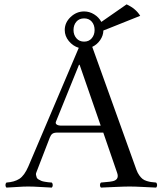

<svg xmlns="http://www.w3.org/2000/svg" viewBox="-20 -851 739 876"><path d="M260.7 -277.8H439.5L343.3 -555.2H340.3L235.4 -296.4Q231.9 -288.1 238.5 -283Q245.1 -277.8 260.7 -277.8ZM147.5 -68.8Q143.1 -60.1 144.3 -53Q145.5 -45.9 147.5 -41Q149.4 -36.1 156 -32.2Q162.6 -28.3 168.5 -25.9Q174.3 -23.4 183.3 -22Q192.4 -20.5 199.7 -19.5Q207 -18.6 216.3 -18.1Q220.7 -13.7 220.7 -6.6Q220.7 0.5 216.3 4.9Q201.7 4.4 166.5 2.2Q131.3 0 108.4 0Q86.9 0 55.9 2.2Q24.9 4.4 9.3 4.9Q4.9 0.5 4.9 -6.6Q4.9 -13.7 9.3 -18.1Q45.9 -20.5 68.6 -35.2Q91.3 -49.8 109.4 -91.8L339.4 -632.8Q312.5 -641.1 293.9 -663.8Q275.4 -686.5 275.4 -713.9Q275.4 -748 302.2 -773.4Q329.1 -798.8 363.8 -798.8Q388.2 -798.8 409.4 -785.6Q430.7 -772.5 442.4 -751L557.6 -831.1Q600.1 -811.5 619.6 -778.8L475.6 -721.2Q461.9 -715.3 451.7 -711.9Q451.2 -688.5 437 -668Q422.9 -647.5 400.9 -637.2L602.5 -76.2Q607.9 -61.5 615.5 -51Q623 -40.5 630.4 -34.7Q637.7 -28.8 649.7 -25.1Q661.6 -21.5 669.7 -20.5Q677.7 -19.5 692.4 -18.1Q696.8 -13.7 696.8 -6.6Q696.8 0.5 692.4 4.9Q679.2 4.4 637 2.2Q594.7 0 571.3 0Q548.8 0 500.7 2.2Q452.6 4.4 440.4 4.9Q436 0.5 436 -6.6Q436 -13.7 440.4 -18.1Q488.3 -21.5 500 -25.9Q523.9 -34.7 514.6 -62L451.2 -246.1H242.7Q226.1 -246.1 219 -240.7Q211.9 -235.4 207.5 -224.1ZM363.8 -767.1Q341.3 -767.1 328.4 -752Q315.4 -736.8 315.4 -713.9Q315.4 -691.9 328.6 -676.5Q341.8 -661.1 363.8 -661.1Q385.7 -661.1 398.7 -676.5Q411.6 -691.9 411.6 -713.9Q411.6 -737.3 398.7 -752.2Q385.7 -767.1 363.8 -767.1Z"/></svg>

Font: Linux Libertine Display G
Style: Regular
Weight: 400
Designer: Philipp H. Poll
Foundry: Philipp H. Poll
Version: Version 5.0.9